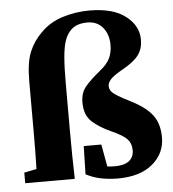

<svg xmlns="http://www.w3.org/2000/svg" viewBox="-53 -785 765 849"><g transform="rotate(-5 329.5 -360.5)"><path d="M83 -210V-447Q83 -530 102 -576.5Q121 -623 158 -659Q198 -700 256 -718Q314 -736 375 -736Q479 -736 535 -693Q591 -650 591 -588Q591 -548 571 -520.5Q551 -493 503 -466Q457 -440 444 -425Q431 -410 431 -396Q431 -385 437 -375Q443 -365 463.5 -352Q484 -339 526 -318Q590 -285 618 -247Q646 -209 646 -149Q646 -78 590.5 -31.5Q535 15 436 15Q399 15 363 8Q327 1 295 -16L298 -141H376L394 -42Q402 -41 411 -40.5Q420 -40 429 -40Q469 -40 490.5 -56.5Q512 -73 512 -104Q512 -134 494.5 -153Q477 -172 428 -194Q374 -218 341.5 -247.5Q309 -277 309 -334Q309 -376 332 -403.5Q355 -431 397 -465Q432 -493 443.5 -519Q455 -545 455 -576Q455 -623 430 -653.5Q405 -684 361 -684Q313 -684 287 -658Q270 -641 260.5 -614Q251 -587 247 -542Q243 -497 243 -425V-210Q243 -105 246 0H26V-47L81 -58Q82 -96 82.5 -134Q83 -172 83 -210Z"/></g></svg>

Font: Source Serif Pro
Style: Bold
Weight: 700
Designer: Frank Grießhammer
Foundry: Adobe Systems Incorporated
Version: Version 3.001;hotconv 1.0.111;makeotfexe 2.5.65597